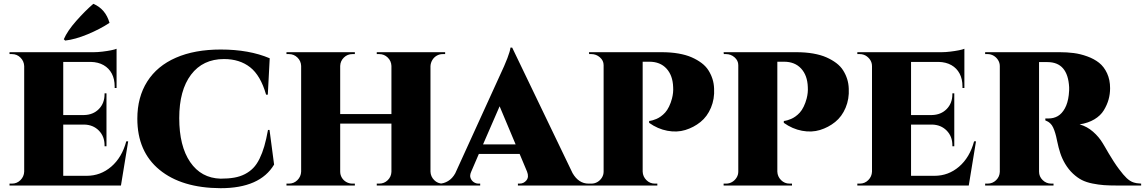

<svg xmlns="http://www.w3.org/2000/svg" viewBox="-20 -974 6011 1008"><path d="M322 -761 315 -768Q334 -812 380.5 -864.5Q427 -917 470 -954Q534 -927 555 -854Q505 -821 440 -794Q375 -767 322 -761ZM643 -232H653L615 0H30V-10H43Q69 -10 87.5 -28.5Q106 -47 107 -73V-627Q106 -653 87.5 -671.5Q69 -690 43 -690H30V-700H473Q493 -700 518 -703Q543 -706 563 -710Q583 -714 592 -718V-512H582V-520Q582 -559 567 -587.5Q552 -616 524 -632Q496 -648 457 -649H312V-370H421Q469 -371 499 -401.5Q529 -432 529 -480V-484H539V-206H529V-211Q529 -258 499 -288.5Q469 -319 422 -320H312V-51H435Q508 -51 564 -99Q620 -147 643 -232Z M1387 -292H1395L1419 -110Q1345 14 1138 14Q934 13 817.5 -82.5Q701 -178 701 -351Q701 -464 753 -546Q805 -628 903.5 -671Q1002 -714 1139 -714Q1288 -714 1396 -668L1386 -477H1377Q1348 -578 1293 -621Q1238 -664 1156 -664Q1045 -664 983 -582Q921 -500 921 -354Q921 -207 978.5 -123Q1036 -39 1138 -36Q1179 -36 1210 -41.5Q1241 -47 1266 -60Q1291 -73 1309.5 -92Q1328 -111 1342.5 -140.5Q1357 -170 1367.5 -206Q1378 -242 1387 -292Z M2317 -10V0H1958V-10H1971Q1997 -10 2015.5 -28Q2034 -46 2035 -72V-325H1766V-73Q1766 -56 1774.5 -41.5Q1783 -27 1798 -18.5Q1813 -10 1830 -10H1843V0H1484V-10H1497Q1523 -10 1541.5 -28.5Q1560 -47 1561 -73V-628Q1560 -654 1541.5 -672Q1523 -690 1497 -690H1484V-700H1843V-690H1830Q1804 -690 1785.5 -672Q1767 -654 1766 -628V-375H2035V-628Q2034 -654 2015.5 -672Q1997 -690 1971 -690H1958V-700H2317V-690H2304Q2287 -690 2272.5 -681.5Q2258 -673 2249.5 -658.5Q2241 -644 2240 -627V-73Q2241 -47 2259.5 -28.5Q2278 -10 2304 -10Z M2669 -724 2986 -65Q3018 -10 3070 -10H3078V0H2699V-10H2708Q2730 -10 2744 -27.5Q2758 -45 2747 -73L2708 -166H2494L2454 -73Q2445 -53 2450.5 -39Q2456 -25 2467.5 -17.5Q2479 -10 2492 -10H2501V0H2278V-10H2287Q2310 -10 2332.5 -23.5Q2355 -37 2370 -64L2603 -575Q2656 -687 2660 -724ZM2516 -216H2687L2603 -416Z M3072 -700H3453Q3502 -700 3542 -693Q3582 -686 3611.5 -673Q3641 -660 3663.5 -643Q3686 -626 3699.5 -604.5Q3713 -583 3720.5 -559.5Q3728 -536 3729 -509Q3732 -455 3712.5 -408.5Q3693 -362 3657.5 -333.5Q3622 -305 3578 -291.5Q3534 -278 3483.5 -287.5Q3433 -297 3388 -329V-339Q3388 -339 3393 -339.5Q3398 -340 3406.5 -342.5Q3415 -345 3426 -349.5Q3437 -354 3449 -362.5Q3461 -371 3472 -383Q3483 -395 3492.5 -414.5Q3502 -434 3508 -457Q3516 -488 3514 -517Q3512 -578 3479 -614Q3446 -650 3389 -650H3354V-73Q3355 -47 3373.5 -28.5Q3392 -10 3418 -10H3431V0H3072V-10H3085Q3102 -10 3116.5 -18.5Q3131 -27 3140 -41.5Q3149 -56 3149 -73V-632Q3149 -656 3129.5 -673Q3110 -690 3085 -690H3073Z M3779 -700H4160Q4209 -700 4249 -693Q4289 -686 4318.5 -673Q4348 -660 4370.5 -643Q4393 -626 4406.5 -604.5Q4420 -583 4427.5 -559.5Q4435 -536 4436 -509Q4439 -455 4419.5 -408.5Q4400 -362 4364.5 -333.5Q4329 -305 4285 -291.5Q4241 -278 4190.5 -287.5Q4140 -297 4095 -329V-339Q4095 -339 4100 -339.5Q4105 -340 4113.5 -342.5Q4122 -345 4133 -349.5Q4144 -354 4156 -362.5Q4168 -371 4179 -383Q4190 -395 4199.5 -414.5Q4209 -434 4215 -457Q4223 -488 4221 -517Q4219 -578 4186 -614Q4153 -650 4096 -650H4061V-73Q4062 -47 4080.5 -28.5Q4099 -10 4125 -10H4138V0H3779V-10H3792Q3809 -10 3823.5 -18.5Q3838 -27 3847 -41.5Q3856 -56 3856 -73V-632Q3856 -656 3836.5 -673Q3817 -690 3792 -690H3780Z M5094 -232H5104L5066 0H4481V-10H4494Q4520 -10 4538.5 -28.5Q4557 -47 4558 -73V-627Q4558 -638 4554.5 -647.5Q4551 -657 4545 -664.5Q4539 -672 4531 -678Q4523 -684 4513.5 -687Q4504 -690 4494 -690H4481V-700H4924Q4944 -700 4969 -703Q4994 -706 5014 -710Q5034 -714 5043 -718V-512H5033V-520Q5033 -559 5018 -587.5Q5003 -616 4975 -632Q4947 -648 4908 -649H4763V-370H4872Q4920 -371 4950 -401.5Q4980 -432 4980 -480V-484H4990V-206H4980V-211Q4980 -258 4950 -288.5Q4920 -319 4873 -320H4763V-51H4886Q4959 -51 5015 -99Q5071 -147 5094 -232Z M5152 -700H5543Q5582 -700 5617 -695.5Q5652 -691 5688 -678Q5724 -665 5750 -644.5Q5776 -624 5792 -589.5Q5808 -555 5808 -511Q5808 -480 5800 -451.5Q5792 -423 5775 -395Q5758 -367 5725.5 -347.5Q5693 -328 5648 -321Q5687 -310 5718.5 -282.5Q5750 -255 5770 -221Q5771 -220 5780.5 -203.5Q5790 -187 5800.5 -169Q5811 -151 5826.5 -127Q5842 -103 5855 -86Q5878 -55 5895 -39Q5912 -23 5929 -17Q5946 -11 5971 -10V0H5846Q5805 0 5776.5 -2Q5748 -4 5715.5 -10.5Q5683 -17 5659.5 -29Q5636 -41 5613 -62.5Q5590 -84 5572 -114Q5556 -141 5546.5 -170Q5537 -199 5530.5 -231Q5524 -263 5520 -275Q5515 -292 5509 -304.5Q5503 -317 5496 -324Q5489 -331 5482.5 -335Q5476 -339 5468 -342V-352H5484Q5512 -352 5533.5 -364.5Q5555 -377 5570.5 -405Q5586 -433 5591 -475Q5594 -504 5593 -516Q5586 -648 5479 -648H5435V-73Q5435 -47 5454 -28.5Q5473 -10 5499 -10H5511V0H5152V-10H5165Q5191 -10 5209.5 -28Q5228 -46 5229 -72V-627Q5229 -644 5220 -658.5Q5211 -673 5196.5 -681.5Q5182 -690 5165 -690H5152Z"/></svg>

Font: Cinzel Decorative Black
Style: Regular
Weight: 900
Designer: Natanael Gama
Version: Version 1.001;PS 001.001;hotconv 1.0.56;makeotf.lib2.0.21325